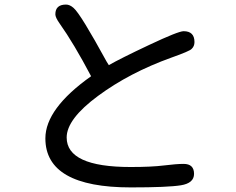

<svg xmlns="http://www.w3.org/2000/svg" viewBox="-20 -775 1040 845"><path d="M380.9 -439.5Q304.7 -584 242.2 -671.9Q223.6 -698.2 223.6 -711.9Q223.6 -754.9 270.5 -754.9Q287.1 -754.9 303.7 -740.2Q320.3 -725.6 356.4 -666.5Q392.6 -607.4 449.2 -503.9L459 -488.3Q507.8 -516.6 636.2 -577.1Q764.6 -637.7 788.1 -637.7Q835.9 -637.7 835.9 -589.8Q835.9 -571.3 823.2 -559.6Q814.5 -549.8 734.4 -521.5Q549.8 -455.1 411.6 -353Q273.4 -251 273.4 -169.9Q273.4 -40 554.7 -40Q647.5 -40 702.1 -46.9Q756.8 -53.7 788.1 -53.7Q834 -53.7 834 -9.8Q834 31.2 775.9 40.5Q717.8 49.8 555.7 49.8Q179.7 49.8 179.7 -166Q179.7 -296.9 380.9 -439.5Z"/></svg>

Font: jf-openhuninn-1.0
Style: Regular
Weight: 400
Designer: [Kosugi Maru]
      Designed by Motoya company      

      [Varela Round]
      Joe Prince(Latin component); Avraham Co
Foundry: justfont CO.,LTD.
Version: 1.0